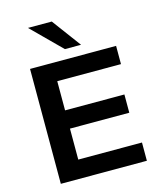

<svg xmlns="http://www.w3.org/2000/svg" viewBox="-135 -1041 959 1138"><g transform="rotate(-15 344.5 -471.5)"><path d="M95 0V-705H623V-593H232V-414H596V-302H232V-112H623V0ZM325 -765 146 -943H292L424 -765Z"/></g></svg>

Font: Nunito Sans 10pt SemiExpanded
Style: Bold
Weight: 700
Width: 6
Designer: Vernon Adams
Foundry: Vernon Adams
Version: Version 3.101;gftools[0.9.27]